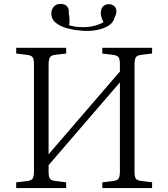

<svg xmlns="http://www.w3.org/2000/svg" viewBox="-20 -952 852 972"><path d="M62 0V-29L121 -36Q141 -39 146.5 -50Q152 -61 152 -86V-626Q152 -651 146 -661Q140 -671 119 -674L62 -681V-710H315V-681L256 -674Q237 -671 231.5 -659.5Q226 -648 226 -623V-171L587 -590V-626Q587 -651 581 -661Q575 -671 554 -674L498 -681V-710H750V-681L692 -674Q672 -671 666.5 -660Q661 -649 661 -623V-83Q661 -58 667 -48.5Q673 -39 694 -36L750 -29V0H498V-29L556 -36Q576 -39 581.5 -50Q587 -61 587 -86V-535L226 -116V-83Q226 -58 232 -48.5Q238 -39 258 -36L315 -29V0ZM382 -798Q353 -800 319 -809Q285 -818 261.5 -837.5Q238 -857 240 -890Q243 -910 256 -922Q269 -934 294 -932Q315 -929 323 -915Q331 -901 328 -884Q331 -869 332 -854.5Q333 -840 330 -824Q349 -818 375.5 -815.5Q402 -813 430 -816Q475 -822 504 -840Q485 -876 492 -900Q495 -916 508 -924.5Q521 -933 542 -930Q565 -922 568.5 -903.5Q572 -885 561 -866Q554 -835 523.5 -818.5Q493 -802 454 -797.5Q415 -793 382 -798Z"/></svg>

Font: Literata 36pt Light
Style: Regular
Weight: 300
Designer: Latin by Veronika Burian and Jose Scaglione. Greek by Irene Vlachou. Cyrillic by Vera Evstafieva.
Foundry: TypeTogether
Version: Version 3.002